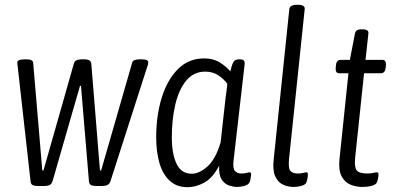

<svg xmlns="http://www.w3.org/2000/svg" viewBox="-20 -772 1645 799"><path d="M137 2Q123 2 115.5 -2Q108 -6 107 -19L54 -492Q53 -499 52.5 -503.5Q52 -508 52 -512Q52 -525 83 -525H92Q102 -525 109.5 -522Q117 -519 118 -511L156 -63H161L287 -506Q290 -517 298 -521Q306 -525 318 -525H332Q359 -525 360 -506L396 -63H401L530 -511Q532 -519 540.5 -522Q549 -525 560 -525H572Q597 -525 597 -512Q597 -508 596 -504Q595 -500 593 -495L440 -19Q436 -6 427 -2Q418 2 405 2H380Q366 2 358.5 -2Q351 -6 350 -19L317 -415H313L199 -19Q195 -6 186.5 -2Q178 2 165 2Z M761 7Q715 7 686 -20Q657 -47 643.5 -93.5Q630 -140 630 -201Q630 -291 653 -365.5Q676 -440 720.5 -484.5Q765 -529 830 -529Q868 -529 895.5 -511.5Q923 -494 938 -475Q946 -506 952.5 -515.5Q959 -525 974 -525H978Q991 -525 995 -519.5Q999 -514 998 -504L952 -104Q948 -72 957.5 -61Q967 -50 984 -50Q998 -50 1006 -52.5Q1014 -55 1019 -55Q1026 -55 1025 -43Q1024 -35 1022 -25Q1020 -15 1017 -11Q1013 -3 997 1.5Q981 6 966 6Q952 6 933.5 0Q915 -6 902.5 -25Q890 -44 892 -82Q864 -30 829 -11.5Q794 7 761 7ZM778 -49Q809 -49 843 -79Q877 -109 898 -179L919 -367Q921 -380 923 -395.5Q925 -411 926 -423Q912 -443 888.5 -458.5Q865 -474 834 -474Q786 -474 755 -436.5Q724 -399 709.5 -337Q695 -275 695 -200Q695 -133 714.5 -91Q734 -49 778 -49Z M1203 6Q1178 6 1157 -4Q1136 -14 1125 -39Q1114 -64 1119 -109L1184 -734Q1186 -752 1216 -752H1220Q1250 -752 1248 -734L1183 -112Q1179 -73 1188 -61.5Q1197 -50 1218 -50Q1233 -50 1242 -52.5Q1251 -55 1256 -55Q1262 -55 1261 -43Q1261 -35 1258.5 -25Q1256 -15 1254 -11Q1250 -3 1234 1.5Q1218 6 1203 6Z M1488 6Q1461 6 1437.5 -4Q1414 -14 1401 -39.5Q1388 -65 1393 -112L1430 -467H1392Q1375 -467 1377 -490L1378 -500Q1380 -523 1398 -523H1436L1457 -632Q1460 -650 1483 -650H1488Q1516 -650 1513 -632L1501 -523H1571Q1588 -523 1586 -500L1585 -490Q1582 -467 1565 -467H1495L1458 -116Q1454 -76 1464.5 -63Q1475 -50 1509 -50Q1523 -50 1533.5 -52.5Q1544 -55 1549 -55Q1556 -55 1555 -43Q1555 -38 1552.5 -26.5Q1550 -15 1547 -11Q1543 -3 1526 1.5Q1509 6 1488 6Z"/></svg>

Font: Asap Condensed Condensed Light
Style: Italic
Weight: 300
Width: 3
Italic angle: -6°
Designer: Pablo Cosgaya
Foundry: Omnibus-Type
Version: Version 3.001; ttfautohint (v1.8.4.7-5d5b)